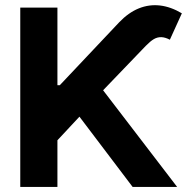

<svg xmlns="http://www.w3.org/2000/svg" viewBox="-20 -737 740 757"><path d="M59.9 -707H206.4V-401H215.7L449.8 -649Q486 -687 526.7 -703.7Q567.5 -720.3 610.4 -715.4Q653.3 -710.5 697 -684.5L649.7 -580.4Q631.3 -590.1 615.7 -590.5Q600.1 -590.8 586.1 -582.5Q572.2 -574.1 554.7 -556.1L386.5 -381.1L678.4 0H502.9L293.2 -277L206.4 -183.9V0H59.9Z"/></svg>

Font: Pretendard GOV Variable
Style: Regular
Weight: 400
Designer: Base glyphs from Inter by Rasmus Andersson; Hangul glyphs from Noto Sans CJK(Source Han Sans) by Jang Soo-young and Kang
Foundry: Kil Hyung-jin
Version: Version 1.307;Glyphs 3.2 (3192)